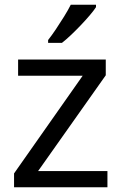

<svg xmlns="http://www.w3.org/2000/svg" viewBox="-20 -786 510 806"><path d="M431 0H39V-58L327 -468H56V-536H424V-470L140 -68H431ZM383 -756Q374 -742 357 -722Q340 -702 319.5 -680.5Q299 -659 278.5 -639.5Q258 -620 240 -606H182V-618Q197 -637 214.5 -663Q232 -689 249 -716.5Q266 -744 277 -766H383Z"/></svg>

Font: Noto Sans Sora Sompeng
Style: Regular
Weight: 400
Designer: Monotype Design Team. David Williams.
Foundry: Monotype Imaging Inc.
Version: Version 2.101